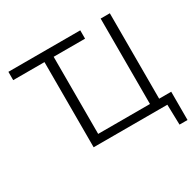

<svg xmlns="http://www.w3.org/2000/svg" viewBox="-182 -914 1290 1268"><g transform="rotate(-30 463.0 -279.5)"><path d="M837 154 833 0H271V-649.5H32.5V-713H580.5V-649.5H341V-61.5H736V-713H806V-61.5H898V154Z"/></g></svg>

Font: Commissioner Light
Style: Regular
Weight: 300
Designer: Kostas Bartsokas
Foundry: Kostas Bartsokas
Version: Version 1.000; ttfautohint (v1.8.3)